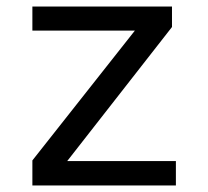

<svg xmlns="http://www.w3.org/2000/svg" viewBox="-20 -570 640 590"><path d="M79.5 -77 394.5 -476H79.5V-550H508.5V-487L186.5 -75H520.5V0H79.5Z"/></svg>

Font: JuliaMono Latin
Style: Regular
Weight: 400
Monospace: yes
Designer: cormullion
Foundry: corm
Version: Version 0.049; ttfautohint (v1.8.4)